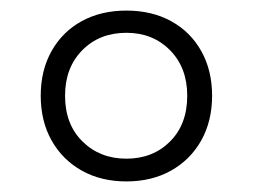

<svg xmlns="http://www.w3.org/2000/svg" viewBox="-20 -730 478 363"><path d="M219 -387Q171 -387 134.5 -407.5Q98 -428 77.5 -464.5Q57 -501 57 -549Q57 -597 77.5 -633.5Q98 -670 134.5 -690Q171 -710 219 -710Q267 -710 303.5 -690Q340 -670 360.5 -633.5Q381 -597 381 -549Q381 -501 360.5 -464.5Q340 -428 303.5 -407.5Q267 -387 219 -387ZM219 -430Q269 -430 301.5 -462.5Q334 -495 334 -549Q334 -602 301.5 -635Q269 -668 219 -668Q168 -668 135.5 -635Q103 -602 103 -549Q103 -495 136 -462.5Q169 -430 219 -430Z"/></svg>

Font: SUSE Thin Light
Style: Regular
Weight: 300
Version: Version 1.000